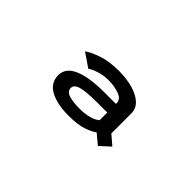

<svg xmlns="http://www.w3.org/2000/svg" viewBox="-18 -947 745 745"><g transform="rotate(45 355.0 -574.0)"><path d="M496.5 -442 456 -476Q441.5 -464.5 411.5 -454.5Q381.5 -444.5 332 -444.5Q269.5 -444.5 231.5 -465.2Q193.5 -486 193.5 -527.5Q193.5 -568 239 -587.5Q284.5 -607 366.5 -607H430.5V-612Q430.5 -632.5 404.5 -642.2Q378.5 -652 345.5 -652Q318 -652 293.8 -644Q269.5 -636 258.5 -627.5L201.5 -666.5Q218.5 -679 256.2 -692.5Q294 -706 349.5 -706Q390.5 -706 424.5 -696.5Q458.5 -687 478.8 -668.5Q499 -650 499 -624V-513.5L538 -480ZM343.5 -494Q374 -494 396.5 -500.5Q419 -507 430.5 -517.5V-559.5H375Q319 -559.5 291 -552.5Q263 -545.5 263 -527Q263 -508.5 284.8 -501.2Q306.5 -494 343.5 -494Z"/></g></svg>

Font: League Mono Medium
Style: Regular
Weight: 500
Width: 6
Designer: Tyler Finck
Foundry: The League of Moveable Type / Tyler Finck
Version: Version 2.300;RELEASE